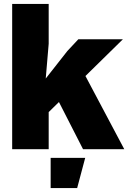

<svg xmlns="http://www.w3.org/2000/svg" viewBox="-20 -760 690 978"><path d="M42 0V-740H228V-537L213 -360L323 -500L379 -560H606L228 -189V0ZM403 0 239 -321 404 -394 613 0ZM238 198V44H414L373 198Z"/></svg>

Font: Azeret Mono Thin ExtraBold
Style: Regular
Weight: 800
Version: Version 1.002